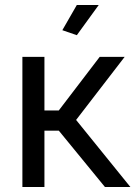

<svg xmlns="http://www.w3.org/2000/svg" viewBox="-20 -750 559 770"><path d="M288.1 -608.9 230 -628.9 288.1 -730H376ZM69.8 0V-522H158.2V-307.1H215.8L379.9 -522H480L285.2 -269L502.9 0H400.9L215.8 -226.1H158.2V0Z"/></svg>

Font: Rawline Medium
Style: Regular
Weight: 500
Designer: Matt McInerney, Pablo Impallari, Rodrigo Fuenzalida
Foundry: Matt McInerney, Pablo Impallari, Rodrigo Fuenzalida
Version: Version 4.020;PS 004.020;hotconv 1.0.88;makeotf.lib2.5.64775